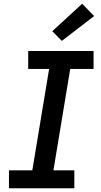

<svg xmlns="http://www.w3.org/2000/svg" viewBox="-20 -1008 540 1028"><path d="M28 0V-96H153L243 -639H131V-735H481V-639H356L266 -96H378V0ZM311 -789 260 -841 420 -988 484 -922Z"/></svg>

Font: Iosevka Curly Oblique
Style: Bold
Weight: 700
Italic angle: -9°
Monospace: yes
Designer: Belleve Invis
Foundry: Belleve Invis
Version: Version 11.1.0; ttfautohint (v1.8.3)